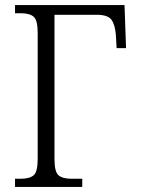

<svg xmlns="http://www.w3.org/2000/svg" viewBox="-20 -734 558 754"><path d="M39 0V-32H61Q96 -32 112 -45.5Q128 -59 128 -110V-604Q128 -655 112 -668.5Q96 -682 62 -682H39V-714H469L475 -545H438L435 -597Q432 -636 418 -656Q404 -676 359 -676H194V-109Q194 -59 210 -45.5Q226 -32 261 -32H303V0Z"/></svg>

Font: Noto Serif SemiCondensed Light
Style: Regular
Weight: 300
Width: 4
Designer: Monotype Design Team
Foundry: Monotype Imaging Inc.
Version: Version 2.013